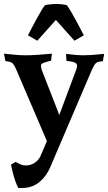

<svg xmlns="http://www.w3.org/2000/svg" viewBox="-39 -698 542 962"><path d="M423 -352 213 139Q194 185 158 214.5Q122 244 70 244H53Q45 230 37.5 208.5Q30 187 24.5 164.5Q19 142 16 127L39 113Q51 120 63.5 125.5Q76 131 90 131Q112 131 131 120Q150 109 162 88L196 9L43 -348Q31 -376 22 -382.5Q13 -389 -12 -392L-19 -429Q19 -425 43 -423Q67 -421 89 -421Q113 -421 146 -423Q179 -425 221 -429L217 -394Q210 -392 198 -389Q186 -386 176 -381.5Q166 -377 166 -369Q166 -365 167.5 -359Q169 -353 170 -348L250 -143L257 -123H258L266 -143L344 -352Q346 -357 346.5 -361Q347 -365 347 -369Q347 -383 327.5 -387.5Q308 -392 294 -393L292 -428Q324 -424 342.5 -422.5Q361 -421 377 -421Q397 -421 420 -422.5Q443 -424 483 -428L476 -391Q451 -390 442 -382Q433 -374 423 -352ZM101 -521Q104 -527 115.5 -549Q127 -571 141.5 -598Q156 -625 169 -646.5Q182 -668 188 -673Q203 -675 215 -676.5Q227 -678 241 -678Q261 -678 271.5 -676.5Q282 -675 294 -673Q300 -668 313 -646.5Q326 -625 340.5 -598Q355 -571 366.5 -549Q378 -527 381 -521L334 -494L241 -598L148 -494Z"/></svg>

Font: Buenard
Style: Regular
Weight: 400
Version: Version 2.000